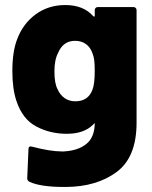

<svg xmlns="http://www.w3.org/2000/svg" viewBox="-20 -545 603 762"><path d="M356 -505Q356 -510 359.5 -513.5Q363 -517 368 -517H510Q515 -517 518.5 -513.5Q522 -510 522 -505V-58Q522 79 443 137.5Q364 196 243 197Q239 197 234 197Q142 197 98 177Q89 173 88 164L93 47Q93 40 96 38Q99 36 102 36Q104 36 107 37Q179 56 225 56Q229 56 233 56Q290 53 323 26Q356 -1 356 -57L349 -50Q313 -14 245 -14Q179 -14 124 -43Q69 -72 45 -145Q29 -193 29 -263Q29 -340 48 -389Q71 -451 121.5 -488Q172 -525 239 -525Q311 -525 350 -481Q352 -479 353 -479Q354 -479 355 -479.5Q356 -480 356 -483ZM347 -189Q356 -212 356 -264Q356 -291 354 -306.5Q352 -322 346 -336Q338 -358 320.5 -370.5Q303 -383 278 -383Q231 -383 211 -336Q196 -308 196 -262Q196 -213 209 -190Q218 -169 236 -156Q254 -143 279 -143Q330 -143 347 -189Z"/></svg>

Font: LinhAnh ExtBd
Style: Regular
Weight: 800
Designer: Jeremy Tribby
Foundry: Tribby Type
Version: Version 1.408